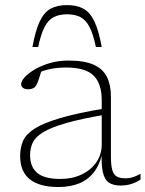

<svg xmlns="http://www.w3.org/2000/svg" viewBox="-20 -742 585 772"><path d="M404.5 -306.5 403 -281Q304.5 -264 244.8 -246.8Q185 -229.5 153.8 -210.5Q122.5 -191.5 111.8 -169Q101 -146.5 101 -118.5Q101 -70.5 130 -46.5Q159 -22.5 222.5 -22.5Q270 -22.5 307.8 -40.2Q345.5 -58 367.2 -89.2Q389 -120.5 389 -160.5V-338.5Q389 -406 356.2 -438.2Q323.5 -470.5 245.5 -470.5Q213 -470.5 185.5 -465.2Q158 -460 128 -447L148.5 -463.5Q144.5 -450.5 140.8 -438.5Q137 -426.5 133.5 -416.8Q130 -407 126 -400Q121 -390.5 112.5 -386.8Q104 -383 95.5 -383Q79.5 -383 72.2 -389Q65 -395 65 -404Q65 -416 79.8 -432Q94.5 -448 120.5 -463.2Q146.5 -478.5 181 -488.5Q215.5 -498.5 255.5 -498.5Q320 -498.5 357.2 -481.5Q394.5 -464.5 410.2 -432.2Q426 -400 426 -354V-114Q426 -77.5 431.5 -58.2Q437 -39 450 -32Q463 -25 485 -25Q499.5 -25 512.8 -29Q526 -33 545 -43V-20Q525 -7 505.5 -1.5Q486 4 464.5 4Q436 4 418.2 -7.5Q400.5 -19 393.5 -49.8Q386.5 -80.5 389.5 -137.5L394 -139.5Q384.5 -86.5 360.5 -53.5Q336.5 -20.5 299.8 -5.2Q263 10 215 10Q139 10 100 -21Q61 -52 61 -115Q61 -148 72.5 -175Q84 -202 118.8 -224.5Q153.5 -247 222 -267.2Q290.5 -287.5 404.5 -306.5ZM249.5 -684.5Q217.5 -684.5 195.5 -673Q173.5 -661.5 159 -633Q144.5 -604.5 133.5 -553H110.5Q122.5 -619.5 139.8 -656Q157 -692.5 183.5 -707Q210 -721.5 249.5 -721.5Q289 -721.5 315.5 -707Q342 -692.5 359.5 -656Q377 -619.5 389 -553H365.5Q355 -604.5 340.2 -633Q325.5 -661.5 303.8 -673Q282 -684.5 249.5 -684.5Z"/></svg>

Font: Newsreader 9pt ExtraLight
Style: Regular
Weight: 250
Designer: Hugues Gentile
Foundry: Production Type
Version: Version 1.003